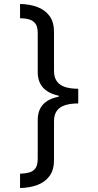

<svg xmlns="http://www.w3.org/2000/svg" viewBox="-20 -812 495 967"><path d="M374 -291Q334 -291 307 -282Q280 -273 266 -253.5Q252 -234 252 -201V-6Q252 44 229.5 74.5Q207 105 168.5 119.5Q130 134 81 135V63Q109 62 129 56Q149 50 159.5 34Q170 18 170 -13V-206Q170 -257 197 -286Q224 -315 276 -325V-330Q224 -341 197 -370.5Q170 -400 170 -450V-645Q170 -676 159.5 -691.5Q149 -707 129 -713.5Q109 -720 81 -720V-792Q130 -791 168.5 -776.5Q207 -762 229.5 -731.5Q252 -701 252 -651V-455Q252 -423 266 -403Q280 -383 307 -374Q334 -365 374 -365Z"/></svg>

Font: lkorean05
Style: Book
Weight: 400
Designer: Jelle Bosma - Monotype Design Team
Foundry: Monotype Imaging Inc.
Version: Version 2.003